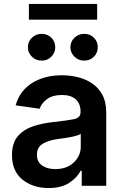

<svg xmlns="http://www.w3.org/2000/svg" viewBox="-20 -929 617 960"><path d="M223.1 11.2Q145 11.2 92.5 -30.8Q40 -72.8 40 -153.3Q40 -214.8 69.8 -248.8Q99.6 -282.7 147.2 -298.1Q194.8 -313.5 247.6 -318.8Q319.8 -326.7 351.3 -333.5Q382.8 -340.3 382.8 -368.2V-370.6Q382.8 -410.2 358.9 -432.1Q335 -454.1 290 -454.1Q243.2 -454.1 215.3 -433.6Q187.5 -413.1 178.2 -385.3L58.1 -402.3Q79.6 -476.6 141.6 -514.6Q203.6 -552.7 289.6 -552.7Q328.6 -552.7 367.7 -543.5Q406.7 -534.2 439.2 -512.9Q471.7 -491.7 491.5 -455.6Q511.2 -419.4 511.2 -365.2V0H388.7V-75.2H383.3Q365.7 -41 326.4 -14.9Q287.1 11.2 223.1 11.2ZM256.3 -83.5Q314.5 -83.5 349.1 -116.9Q383.8 -150.4 383.8 -195.8V-259.8Q375 -253.4 353 -248Q331.1 -242.7 306.4 -239Q281.7 -235.4 265.1 -233.4Q221.7 -227.1 193.1 -209.7Q164.6 -192.4 164.6 -155.3Q164.6 -119.6 190.4 -101.6Q216.3 -83.5 256.3 -83.5ZM188.5 -626Q160.2 -625.5 139.6 -645.5Q119.1 -665.5 119.6 -692.4Q119.1 -721.2 139.6 -740.5Q160.2 -759.8 188.5 -759.8Q216.8 -759.8 236.6 -740.5Q256.3 -721.2 256.3 -692.4Q256.3 -665.5 236.6 -645.5Q216.8 -625.5 188.5 -626ZM400.9 -626Q373 -625.5 352.5 -645.5Q332 -665.5 332 -692.4Q332 -721.2 352.5 -740.5Q373 -759.8 400.9 -759.8Q429.7 -759.8 449.5 -740.5Q469.2 -721.2 468.8 -692.4Q469.2 -665.5 449.5 -645.5Q429.7 -625.5 400.9 -626ZM465.8 -909.2V-830.6H124.5V-909.2Z"/></svg>

Font: Inter Semi Bold
Style: Regular
Weight: 600
Designer: Rasmus Andersson
Foundry: rsms
Version: Version 4.000;git-e0f93cc